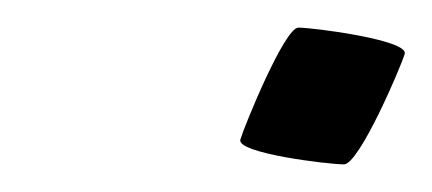

<svg xmlns="http://www.w3.org/2000/svg" viewBox="-20 -309 313 139"><path d="M154 -208C151 -198 218 -190 229 -190C240 -190 270 -260 273 -270C276 -280 207 -289 196 -289C186 -289 157 -218 154 -208Z"/></svg>

Font: bitstorm
Style: ultextobl
Weight: 400
Version: Version 0.2